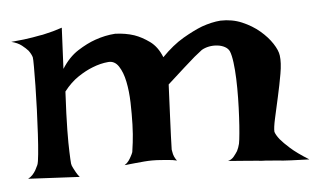

<svg xmlns="http://www.w3.org/2000/svg" viewBox="-40 -551 953 578"><g transform="rotate(-5 436.5 -262.0)"><path d="M9.8 -462.9Q32.2 -464.8 48.3 -466.8Q64.5 -468.8 75.2 -470.7Q87.9 -472.7 96.7 -474.6Q105.5 -475.6 116.2 -478.5Q126 -480.5 138.2 -483.9Q150.4 -487.3 165 -492.2L159.2 -368.2Q180.7 -402.3 209 -420.4Q237.3 -438.5 262.7 -447.3Q293 -458 323.2 -460Q354.5 -459 380.9 -450.2Q403.3 -442.4 426.3 -425.8Q449.2 -409.2 461.9 -377Q495.1 -411.1 527.8 -430.2Q560.5 -449.2 585.9 -459Q616.2 -469.7 642.6 -471.7Q677.7 -472.7 707.5 -460Q737.3 -447.3 759.8 -428.2Q782.2 -409.2 795.9 -388.2Q809.6 -367.2 811.5 -351.6Q814.5 -330.1 808.6 -296.4Q802.7 -262.7 794.9 -228Q787.1 -193.4 780.8 -164.6Q774.4 -135.7 775.4 -124Q778.3 -114.3 789.1 -100.6Q798.8 -88.9 817.9 -71.8Q836.9 -54.7 873 -32.2Q841.8 -33.2 817.9 -34.2Q793.9 -35.2 777.3 -37.1Q757.8 -39.1 743.2 -40Q731.4 -40 714.8 -42Q701.2 -43 679.2 -44.9Q657.2 -46.9 628.9 -48.8Q639.6 -51.8 646.5 -60.1Q653.3 -68.4 658.2 -76.2Q663.1 -85.9 666 -97.7Q668 -107.4 669.9 -128.9Q671.9 -150.4 673.3 -177.7Q674.8 -205.1 675.3 -235.4Q675.8 -265.6 674.8 -293Q673.8 -320.3 670.9 -342.8Q668 -365.2 663.1 -377Q659.2 -385.7 649.4 -391.1Q639.6 -396.5 627 -397.9Q614.3 -399.4 601.6 -397Q588.9 -394.5 579.1 -388.7Q570.3 -381.8 555.7 -370.1Q543 -359.4 522.5 -340.8Q502 -322.3 470.7 -293.9Q467.8 -232.4 466.3 -194.8Q464.8 -157.2 463.9 -137.7Q462.9 -114.3 462.9 -105.5Q461.9 -97.7 463.9 -90.8Q465.8 -76.2 475.6 -63.5Q463.9 -66.4 450.7 -67.4Q437.5 -68.4 426.8 -69.3Q414.1 -70.3 401.4 -70.3Q390.6 -70.3 377.9 -69.3Q367.2 -68.4 351.6 -66.9Q335.9 -65.4 317.4 -63.5Q325.2 -68.4 330.1 -75.2Q335 -82 337.9 -87.9Q341.8 -94.7 343.8 -100.6Q344.7 -106.4 347.7 -129.4Q350.6 -152.3 351.6 -183.6Q352.5 -214.8 351.6 -249.5Q350.6 -284.2 344.7 -313Q338.9 -341.8 326.7 -360.4Q314.5 -378.9 294.9 -377Q271.5 -375 247.1 -365.2Q226.6 -357.4 203.1 -341.8Q179.7 -326.2 159.2 -299.8Q155.3 -226.6 154.8 -183.6Q154.3 -140.6 155.3 -118.2Q156.2 -91.8 157.2 -82Q158.2 -75.2 162.1 -68.4Q165 -62.5 169.4 -54.7Q173.8 -46.9 179.7 -40L24.4 -47.9Q32.2 -51.8 38.1 -58.1Q43.9 -64.5 47.9 -71.3Q51.8 -79.1 55.7 -86.9Q58.6 -93.8 61 -119.1Q63.5 -144.5 65.4 -179.2Q67.4 -213.9 68.8 -252.4Q70.3 -291 70.8 -324.7Q71.3 -358.4 71.3 -382.3Q71.3 -406.2 70.3 -411.1Q67.4 -420.9 59.6 -431.6Q52.7 -439.5 41 -448.7Q29.3 -458 9.8 -462.9Z"/></g></svg>

Font: Irish Grover
Style: Regular
Weight: 400
Designer: Squid
Foundry: Font Diner, Inc DBA Sideshow
Version: Version 1.001